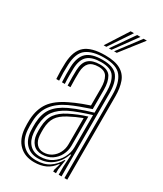

<svg xmlns="http://www.w3.org/2000/svg" viewBox="-195 -841 779 920"><g transform="rotate(30 194.5 -380.5)"><path d="M320.8 0V-460.8Q320.8 -526.2 294.6 -560.5Q268.5 -594.8 196.8 -594.8Q135 -594.8 101.2 -570.1Q67.5 -545.5 64.8 -479.5Q63.8 -456.5 63.9 -435.2Q64 -414 65.5 -391.5H49.8Q48.2 -416.5 48 -437Q47.8 -457.5 48.8 -480Q51.8 -548 86.5 -577.8Q121.2 -607.5 196.8 -607.5Q251.8 -607.5 282.1 -590.2Q312.5 -573 324.5 -540.1Q336.5 -507.2 336.5 -460.8V0ZM166.8 -30.5Q204.8 -30.5 232.1 -48.5Q259.5 -66.5 274.1 -94.4Q288.8 -122.2 288.8 -151.8V-330Q257.8 -320.5 226.1 -309Q194.5 -297.5 172.8 -286.8Q129.8 -265.2 108.4 -236Q87 -206.8 84 -157.5Q83.2 -144.8 83.5 -135Q83.8 -125.2 84.8 -113.5Q88.5 -74.8 109.6 -52.6Q130.8 -30.5 166.8 -30.5ZM169.5 -44Q138.8 -44 120.9 -63.5Q103 -83 100.2 -115.5Q99.5 -124.8 99.4 -135Q99.2 -145.2 99.8 -155.8Q102 -202.5 121.6 -228.8Q141.2 -255 178.5 -274.2Q202.8 -286.5 225 -295.6Q247.2 -304.8 272.8 -312.5V-150.8Q272.8 -123.2 260.2 -98.9Q247.8 -74.5 224.6 -59.2Q201.5 -44 169.5 -44ZM171 -56.2Q196.2 -56.2 215.6 -69.1Q235 -82 246 -103.4Q257 -124.8 257 -149.5V-295Q238.5 -288 221.2 -280.1Q204 -272.2 185 -262.2Q148.5 -243 132.8 -219Q117 -195 115.5 -155Q115.2 -145.2 115.4 -135.5Q115.5 -125.8 116.2 -116.8Q118.2 -90 132.5 -73.1Q146.8 -56.2 171 -56.2ZM156 7Q105 7 73.4 -23.5Q41.8 -54 37.2 -110.5Q36.2 -123.5 36.1 -135.6Q36 -147.8 36.5 -161.2Q39.8 -218.5 66.9 -256.5Q94 -294.5 154.8 -323.8Q169.5 -331 184.6 -337.5Q199.8 -344 217.5 -350.8Q235.2 -357.5 257.2 -364.8V-460.8Q257.2 -499 244.5 -521.5Q231.8 -544 196.8 -544Q162 -544 145.6 -527.1Q129.2 -510.2 127.8 -475.2Q127.2 -462 127.2 -438.9Q127.2 -415.8 128.2 -391.5H112.5Q111.5 -414 111.5 -437.4Q111.5 -460.8 112 -476Q113.8 -519.8 134.9 -538.2Q156 -556.8 196.8 -556.8Q242.2 -556.8 257.8 -530.5Q273.2 -504.2 273.2 -460.8V-354Q242 -343.8 212.2 -332.6Q182.5 -321.5 160.8 -311.5Q108.2 -286.8 81.4 -250.6Q54.5 -214.5 52.5 -160.2Q52 -148 52 -136.1Q52 -124.2 53 -111.8Q57 -62 84.8 -33.8Q112.5 -5.5 159.5 -5.5Q203.8 -5.5 232.2 -24.5Q260.8 -43.5 279 -76H282.5L274.2 -21.2V0H258.8L258.5 -10.2L269 -45.8H265.8Q245.8 -18 219 -5.5Q192.2 7 156 7ZM289 0V-44.8L293 -112.5H289.2Q274.2 -69.5 242.2 -43.8Q210.2 -18 162.8 -18Q122.8 -18 97.6 -43Q72.5 -68 68.8 -112.5Q68 -124.8 67.9 -135.6Q67.8 -146.5 68.2 -159.2Q70.8 -211.5 93.9 -243.5Q117 -275.5 167 -299.2Q181.8 -306.2 202 -314.1Q222.2 -322 244.8 -329.6Q267.2 -337.2 289.2 -343.5V-460.8Q289.2 -510.8 270.5 -540Q251.8 -569.2 196.8 -569.2Q147 -569.2 122.5 -548Q98 -526.8 96 -476.5Q95.5 -461.5 95.5 -438.2Q95.5 -415 97 -391.5H81.2Q80 -413.5 79.8 -437Q79.5 -460.5 80.2 -476.8Q82.5 -532.5 109.9 -557.4Q137.2 -582.2 196.8 -582.2Q259 -582.2 281.9 -550.9Q304.8 -519.5 304.8 -460.8V0ZM165.5 -645 244.2 -767.8H262.5L180.2 -645ZM223.2 -645 315.8 -767.8H333.8L238 -645ZM194.5 -645 280 -767.8H298.2L209 -645Z"/></g></svg>

Font: Big Shoulders Inline Text Thin
Style: Regular
Weight: 400
Version: Version 2.002